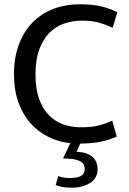

<svg xmlns="http://www.w3.org/2000/svg" viewBox="-20 -659 599 893"><path d="M355 -67Q405 -67 437.5 -75Q470 -83 502 -98L523 -24Q488 -8 449 0Q410 8 353 9L336 47Q364 48 383 55Q402 62 413 73.5Q424 85 429 98.5Q434 112 434 127Q434 169 399.5 191.5Q365 214 313 214Q290 214 270.5 210.5Q251 207 239 202L251 160Q264 165 278 167Q292 169 306 169Q374 169 374 129Q374 119 370.5 109.5Q367 100 356 93Q345 86 325.5 82Q306 78 273 78L307 7Q251 1 203.5 -23Q156 -47 120.5 -87.5Q85 -128 65 -185Q45 -242 45 -315Q45 -392 68 -452.5Q91 -513 131.5 -554.5Q172 -596 228 -617.5Q284 -639 350 -639Q412 -639 452 -629Q492 -619 526 -602L504 -530Q485 -538 468.5 -544.5Q452 -551 435.5 -555Q419 -559 401.5 -561Q384 -563 362 -563Q318 -563 278.5 -549.5Q239 -536 209.5 -506Q180 -476 162.5 -428.5Q145 -381 145 -314Q145 -246 162 -199Q179 -152 207.5 -123Q236 -94 274 -80.5Q312 -67 355 -67Z"/></svg>

Font: Mukta
Style: Regular
Weight: 400
Designer: Girish Dalvi and Yashodeep Gholap
Foundry: Ek Type
Version: Version 2.538;PS 1.001;hotconv 16.6.51;makeotf.lib2.5.65220;